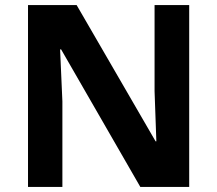

<svg xmlns="http://www.w3.org/2000/svg" viewBox="-20 -800 853 754"><path d="M723 -66V-780H587V-442C589 -376 592 -311 594 -245H591L281 -780H90V-66H225V-402C222 -470 219 -538 216 -606H220L531 -66Z"/></svg>

Font: Noto Sans Malayalam UI
Style: Bold
Weight: 700
Designer: Jelle Bosma - Monotype Design Team
Foundry: Monotype Imaging Inc.
Version: Version 2.104